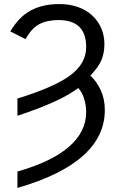

<svg xmlns="http://www.w3.org/2000/svg" viewBox="-20 -719 585 947"><path d="M497 -176Q497 83 66 208V127Q235 79 320 5Q405 -69 405 -166Q405 -201 394.5 -233.5Q384 -266 366 -285Q279 -218 66 -148V-233Q248 -289 326 -347Q405 -405 405 -487Q405 -620 269 -620Q212 -620 174 -600Q136 -580 106 -526L31 -564Q73 -636 132 -667.5Q191 -699 273 -699Q323 -699 364 -684.5Q405 -670 434 -643.5Q463 -617 479 -580.5Q495 -544 495 -501Q495 -460 481 -424Q467 -390 426 -346Q458 -316 477.5 -273Q497 -230 497 -176Z"/></svg>

Font: Libra Sans
Style: Regular
Weight: 400
Foundry: Context Ltd
Version: Version 1.000; ttfautohint (v1.3)